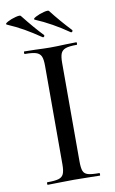

<svg xmlns="http://www.w3.org/2000/svg" viewBox="-105 -839 529 886"><g transform="rotate(-10 159.5 -395.5)"><path d="M289 -12Q291 -12 291 -6Q291 0 289 0Q257 0 239 -1L167 -2L97 -1Q78 0 45 0Q43 0 43 -6Q43 -12 45 -12Q81 -12 98 -17Q115 -22 121.5 -36.5Q128 -51 128 -81V-544Q128 -574 121.5 -588Q115 -602 98 -607.5Q81 -613 45 -613Q43 -613 43 -619Q43 -625 45 -625L97 -624Q141 -622 167 -622Q196 -622 240 -624L289 -625Q291 -625 291 -619Q291 -613 289 -613Q253 -613 236.5 -607Q220 -601 214 -586.5Q208 -572 208 -542V-81Q208 -50 213.5 -36Q219 -22 235.5 -17Q252 -12 289 -12ZM118 -761Q110 -765 127 -774Q144 -783 165.5 -788.5Q187 -794 190 -789Q231 -736 280 -684Q281 -683 281 -681Q281 -678 278 -675.5Q275 -673 272 -675Q196 -728 118 -761ZM-13 -761Q-21 -765 -4.5 -774Q12 -783 33.5 -788.5Q55 -794 58 -789Q112 -721 148 -684Q149 -683 149 -681Q149 -678 146 -675.5Q143 -673 140 -675Q99 -703 64 -723Q29 -743 -13 -761Z"/></g></svg>

Font: Cormorant SC Medium
Style: Regular
Weight: 500
Designer: Christian Thalmann (Catharsis Fonts)
Foundry: Catharsis Fonts
Version: Version 4.000